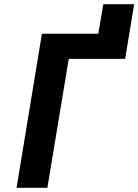

<svg xmlns="http://www.w3.org/2000/svg" viewBox="-20 -896 660 916"><path d="M59 0 180 -735H449L473 -876H620L577 -615H308L206 0Z"/></svg>

Font: Iosevka Aile Heavy Oblique
Style: Regular
Weight: 900
Italic angle: -9°
Designer: Belleve Invis
Foundry: Belleve Invis
Version: Version 31.1.0; ttfautohint (v1.8.4)